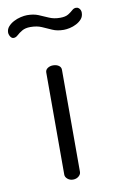

<svg xmlns="http://www.w3.org/2000/svg" viewBox="-144 -738 472 783"><g transform="rotate(-10 92.0 -346.5)"><path d="M94 0Q81 0 71.5 -8Q62 -16 62 -26V-449Q62 -460 71.5 -466.5Q81 -473 94 -473Q108 -473 117.5 -466.5Q127 -460 127 -449V-26Q127 -16 117.5 -8Q108 0 94 0ZM163 -608Q136 -608 116 -617Q96 -626 76.5 -634.5Q57 -643 30 -643Q9 -643 -4.5 -635Q-18 -627 -26.5 -619Q-35 -611 -44 -611Q-50 -611 -54 -615Q-58 -619 -60.5 -625Q-63 -631 -63 -636Q-63 -650 -54 -660.5Q-45 -671 -31 -678.5Q-17 -686 -1.5 -689.5Q14 -693 25 -693Q52 -693 71.5 -685Q91 -677 111 -668Q131 -659 157 -659Q179 -659 191 -666.5Q203 -674 210.5 -681Q218 -688 227 -688Q234 -688 238.5 -684Q243 -680 245 -675Q247 -670 247 -665Q247 -649 238 -638.5Q229 -628 215.5 -621Q202 -614 188 -611Q174 -608 163 -608Z"/></g></svg>

Font: Dosis
Style: Regular
Weight: 400
Designer: EdgarTolentino, PabloImpallari, IginoMarini
Foundry: EdgarTolentino, PabloImpallari, IginoMarini
Version: Version 3.001; ttfautohint (v1.8.2)